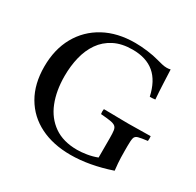

<svg xmlns="http://www.w3.org/2000/svg" viewBox="-156 -887 1100 1077"><g transform="rotate(30 394.0 -348.0)"><path d="M424 15Q311 15 227 -27Q143 -69 96.5 -149Q50 -229 50 -341Q50 -453 96.5 -536Q143 -619 227.5 -665Q312 -711 426 -711Q464 -711 507 -705.5Q550 -700 581 -691Q600 -686 616 -682Q632 -678 648 -678Q660 -678 672 -681Q674 -637 676 -590Q678 -543 682 -492Q661 -489 647 -490Q627 -582 574 -626.5Q521 -671 433 -671Q363 -671 313.5 -645.5Q264 -620 233.5 -576Q203 -532 189 -474.5Q175 -417 175 -352Q175 -257 204 -184Q233 -111 292.5 -69.5Q352 -28 442 -28Q470 -28 504 -33.5Q538 -39 569 -51V-177Q569 -208 566.5 -225.5Q564 -243 553.5 -251Q543 -259 520.5 -262.5Q498 -266 459 -269Q456 -285 459 -301Q480 -301 510 -300.5Q540 -300 570.5 -299.5Q601 -299 621 -299Q652 -299 692.5 -300Q733 -301 762 -301Q764 -286 762 -270Q721 -265 703 -260Q685 -255 681 -240Q677 -225 677 -189V-157Q677 -110 679.5 -78Q682 -46 684 -32Q545 15 424 15Z"/></g></svg>

Font: Castoro
Style: Regular
Weight: 400
Designer: John Hudson
Foundry: Tiro Typeworks Ltd.
Version: Version 2.04